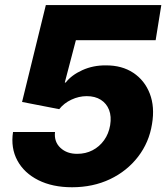

<svg xmlns="http://www.w3.org/2000/svg" viewBox="-20 -748 673 777"><path d="M271.5 9.8Q192.4 9.8 135 -19Q77.6 -47.9 50.3 -98.4Q22.9 -148.9 32.7 -213.9H202.6Q198.2 -174.3 224.6 -149.7Q251 -125 293 -125.5Q326.7 -125.5 354.5 -139.9Q382.3 -154.3 401.1 -180.4Q419.9 -206.5 425.8 -241.2Q431.6 -276.9 421.4 -303.2Q411.1 -329.6 387.9 -344.2Q364.7 -358.9 331.1 -358.9Q299.3 -358.9 269 -344.7Q238.8 -330.6 219.7 -306.2L69.3 -335.4L165.5 -727.5H632.8L609.9 -585.4H287.1L242.2 -414.1H246.1Q269.5 -444.3 313.2 -464.1Q356.9 -483.9 408.2 -483.4Q473.1 -483.9 519.3 -453.4Q565.4 -422.9 586.2 -369.1Q606.9 -315.4 595.2 -246.1Q583.5 -171.9 538.8 -113.8Q494.1 -55.7 425.3 -22.9Q356.4 9.8 271.5 9.8Z"/></svg>

Font: Inter Tight ExtraBold
Style: Italic
Weight: 800
Italic angle: -9.39999°
Designer: Rasmus Andersson
Foundry: rsms
Version: Version 3.004